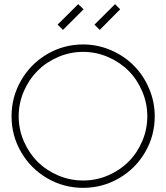

<svg xmlns="http://www.w3.org/2000/svg" viewBox="-20 -904 807 933"><path d="M464.8 -758.8 439 -784.2 539.1 -883.8 564 -858.9ZM286.1 -758.8 259.8 -784.2 359.9 -883.8 386.2 -858.9ZM95.7 -460.2Q70.8 -402.3 70.8 -338.9Q70.8 -275.4 95.7 -217.8Q120.6 -160.2 162.6 -118.2Q204.6 -76.2 262.5 -51.5Q320.3 -26.9 383.8 -26.9Q447.3 -26.9 504.9 -51.5Q562.5 -76.2 604.5 -118.2Q646.5 -160.2 671.1 -217.8Q695.8 -275.4 695.8 -338.9Q695.8 -402.3 671.1 -460.2Q646.5 -518.1 604.5 -560.1Q562.5 -602.1 504.9 -627Q447.3 -651.9 383.8 -651.9Q320.3 -651.9 262.5 -627Q204.6 -602.1 162.6 -560.1Q120.6 -518.1 95.7 -460.2ZM383.8 -688Q454.6 -688 519 -660.2Q583.5 -632.3 630.1 -585.4Q676.8 -538.6 704.3 -474.1Q731.9 -409.7 731.9 -338.9Q731.9 -244.6 685.3 -164.6Q638.7 -84.5 558.3 -37.8Q478 8.8 383.8 8.8Q289.6 8.8 209.5 -37.8Q129.4 -84.5 82.8 -164.6Q36.1 -244.6 36.1 -338.9Q36.1 -433.1 82.8 -513.7Q129.4 -594.2 209.5 -641.1Q289.6 -688 383.8 -688Z"/></svg>

Font: RawengulkPcs
Style: Regular
Weight: 400
Version: Version 0.92